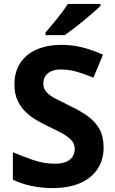

<svg xmlns="http://www.w3.org/2000/svg" viewBox="-20 -954 591 984"><path d="M511 -198Q511 -135 480 -88Q449 -41 390.5 -15.5Q332 10 248 10Q211 10 175.5 5Q140 0 107.5 -9.5Q75 -19 46 -33V-174Q97 -152 151.5 -133.5Q206 -115 260 -115Q297 -115 319.5 -125Q342 -135 352.5 -152Q363 -169 363 -191Q363 -218 344.5 -237Q326 -256 295 -272.5Q264 -289 224 -308Q199 -320 170 -336.5Q141 -353 114.5 -377.5Q88 -402 71 -437Q54 -472 54 -521Q54 -585 83.5 -630.5Q113 -676 167.5 -700Q222 -724 296 -724Q352 -724 402.5 -711Q453 -698 508 -674L459 -556Q410 -576 371 -587Q332 -598 291 -598Q263 -598 243 -589Q223 -580 212.5 -564Q202 -548 202 -526Q202 -501 217 -483.5Q232 -466 262 -450Q292 -434 337 -412Q392 -386 430.5 -358Q469 -330 490 -292Q511 -254 511 -198ZM495 -924Q481 -910 458 -890Q435 -870 408.5 -848Q382 -826 356.5 -806.5Q331 -787 312 -774H213V-787Q229 -806 250.5 -831.5Q272 -857 293 -884.5Q314 -912 328 -934H495Z"/></svg>

Font: Noto Sans Hebrew
Style: Bold
Weight: 700
Designer: Monotype Design Team
Foundry: Monotype Imaging Inc.
Version: Version 2.003